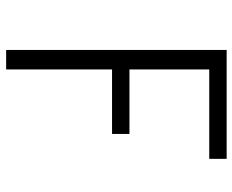

<svg xmlns="http://www.w3.org/2000/svg" viewBox="-88 -482 775 640"><g transform="rotate(90 300.0 -162.5)"><path d="M147 205V-530H510V-472H212V-206H427V-148H212V205Z"/></g></svg>

Font: Iosevka Slab Light Extended
Style: Regular
Weight: 300
Width: 7
Monospace: yes
Designer: Belleve Invis
Foundry: Belleve Invis
Version: Version 11.1.0; ttfautohint (v1.8.3)